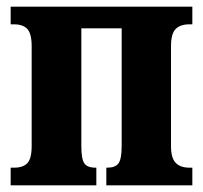

<svg xmlns="http://www.w3.org/2000/svg" viewBox="-20 -556 609 576"><path d="M12 -53H22Q49 -53 62 -66.5Q75 -80 75 -118V-417Q75 -455 62 -469Q49 -483 22 -483H12V-536H557V-483H548Q521 -483 507 -469Q493 -455 493 -417V-118Q493 -82 507 -67.5Q521 -53 548 -53H557V0H299V-53H302Q326 -53 335.5 -66Q345 -79 345 -118V-471H224V-118Q224 -79 233 -66Q242 -53 266 -53H269V0H12Z"/></svg>

Font: Noto Serif CondExtraBold
Style: Regular
Weight: 800
Width: 3
Designer: Monotype Design Team
Foundry: Monotype Imaging Inc.
Version: Version 1.001